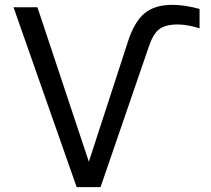

<svg xmlns="http://www.w3.org/2000/svg" viewBox="-20 -762 862 784"><path d="M35.2 -732.4H132.8L342.8 -101.6L503.9 -596.7Q530.3 -675.8 571.8 -709Q613.3 -742.2 683.6 -742.2Q732.4 -742.2 794.9 -725.6V-646.5Q743.2 -662.1 706.1 -662.1Q655.3 -662.1 629.9 -642.6Q604.5 -623 586.9 -569.3L390.6 2H293Z"/></svg>

Font: Nasu
Style: Regular
Weight: 400
Designer: Ryoko NISHIZUKA (kana &amp; ideographs); Paul D. Hunt (Latin, Greek &amp; Cyrillic); Wenlong ZHANG (bopomofo); Sandoll C
Version: Version 2014.1215